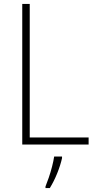

<svg xmlns="http://www.w3.org/2000/svg" viewBox="-20 -734 490 975"><path d="M93 0V-714H131V-36H430V0ZM295 69Q287 105 270.5 146Q254 187 233 221H211V213Q218 196 227.5 168.5Q237 141 244.5 111.5Q252 82 255 61H295Z"/></svg>

Font: Noto Sans Telugu SemiCondensed ExtraLight
Style: Regular
Weight: 200
Width: 4
Designer: Jelle Bosma - Monotype Design Team
Foundry: Monotype Imaging Inc.
Version: Version 2.005; ttfautohint (v1.8.4.7-5d5b)